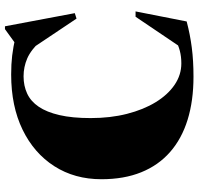

<svg xmlns="http://www.w3.org/2000/svg" viewBox="-33 -752 800 774"><g transform="rotate(-90 367.0 -365.0)"><path d="M498.5 -34Q526 -34 549 -40Q572 -46 594 -58L563 -35.5L686.5 -218.5H708L667.5 -12.5Q614.5 1.5 561.8 8.2Q509 15 445 15Q347.5 15 271 -8.8Q194.5 -32.5 141 -79.5Q87.5 -126.5 59.5 -195.8Q31.5 -265 31.5 -356Q31.5 -464 84 -546Q136.5 -628 231.2 -674Q326 -720 453.5 -720Q496 -720 529.5 -716Q563 -712 608.5 -702L556.5 -687L636.5 -745H648L701 -463.5L679 -456.5L545.5 -656L595.5 -595.5Q553 -640.5 518.5 -655.2Q484 -670 446.5 -670Q408 -670 376.8 -655.5Q345.5 -641 323.8 -609Q302 -577 290 -525.2Q278 -473.5 278 -399.5Q278 -320 295 -253.2Q312 -186.5 342 -137.5Q372 -88.5 412 -61.2Q452 -34 498.5 -34Z"/></g></svg>

Font: Newsreader 60pt ExtraBold
Style: Regular
Weight: 800
Designer: Hugues Gentile
Foundry: Production Type
Version: Version 1.003